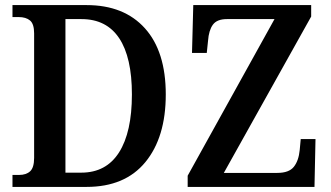

<svg xmlns="http://www.w3.org/2000/svg" viewBox="-20 -734 1299 754"><path d="M29 -47H55Q83 -47 98.5 -61.5Q114 -76 114 -114V-603Q114 -640 98 -653.5Q82 -667 53 -667H29V-714H320Q467 -714 549 -623Q631 -532 631 -363Q631 -195 551 -97.5Q471 0 320 0H29ZM299 -56Q397 -56 447.5 -135.5Q498 -215 498 -363Q498 -509 448 -584Q398 -659 300 -659H237V-56ZM717 -44 1058 -659H871Q832 -659 816 -637Q800 -615 797 -574L792 -526H734L739 -714H1202V-669L859 -55H1069Q1115 -55 1134 -79Q1153 -103 1157 -145L1161 -188H1219L1215 0H717Z"/></svg>

Font: Noto Serif NarrowSemiBold
Style: Regular
Weight: 600
Width: 4
Designer: Monotype Design Team
Foundry: Monotype Imaging Inc.
Version: Version 1.001